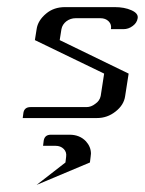

<svg xmlns="http://www.w3.org/2000/svg" viewBox="-20 -332 407 540"><path d="M43.9 0 45.9 -15.1Q48.8 -30.8 65.9 -30.8H223.1Q236.3 -30.8 248 -40Q260.3 -48.3 263.2 -62L272.9 -125L78.1 -219.2L83 -250Q86.4 -274.4 109.9 -293.9Q131.3 -312 163.1 -312H302.2Q330.1 -312 349.6 -303.2Q369.6 -294.4 367.2 -280.8Q365.2 -267.6 353 -258.8Q341.3 -250 327.1 -250H292Q294.4 -263.2 285.6 -272Q276.9 -280.8 262.2 -280.8H192.9Q178.2 -280.8 166.5 -272Q155.3 -263.2 152.8 -250L147.9 -219.2L341.8 -125L332 -62Q328.6 -36.6 304.7 -18.1Q281.7 0 252.9 0ZM83 188 164.1 125 166 108.9Q168 95.7 159.2 86.9Q150.4 78.1 136.2 78.1H101.1L103 63Q106 46.9 123 46.9H175.8Q204.1 46.9 221.7 65.4Q235.8 81.1 235.8 100.1Q235.8 103 234.9 108.9L232.9 125Z"/></svg>

Font: Hhenum
Style: Italic
Weight: 400
Designer: T. Christopher White
Version: Version 1.0